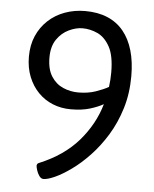

<svg xmlns="http://www.w3.org/2000/svg" viewBox="-51 -749 638 794"><g transform="rotate(5 267.5 -351.5)"><path d="M159 2Q149 2 141.5 -8.5Q134 -19 130 -32Q126 -45 126 -51Q126 -53 127.5 -56.5Q129 -60 134 -62Q236 -104 296.5 -174Q357 -244 381 -328Q358 -315 325 -305Q292 -295 246 -295Q206 -295 171.5 -309Q137 -323 111 -349.5Q85 -376 70 -413.5Q55 -451 55 -497Q55 -545 71.5 -583Q88 -621 117.5 -648.5Q147 -676 186.5 -690.5Q226 -705 271 -705Q324 -705 364 -688Q404 -671 430.5 -638.5Q457 -606 470.5 -559.5Q484 -513 484 -453Q484 -381 465 -319Q446 -257 415 -206.5Q384 -156 347 -117Q310 -78 273 -51.5Q236 -25 206 -11.5Q176 2 159 2ZM271 -367Q311 -367 343 -378Q375 -389 396 -401Q398 -416 399 -431.5Q400 -447 400 -461Q400 -531 379.5 -568Q359 -605 328.5 -619Q298 -633 266 -633Q239 -633 209.5 -619Q180 -605 160 -576Q140 -547 140 -501Q140 -452 159 -422.5Q178 -393 208 -380Q238 -367 271 -367Z"/></g></svg>

Font: Asap
Style: Regular
Weight: 400
Designer: Pablo Cosgaya
Foundry: Omnibus-Type
Version: Version 3.001